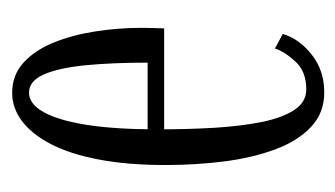

<svg xmlns="http://www.w3.org/2000/svg" viewBox="-144 -424 578 331"><g transform="rotate(-90 145.5 -259.0)"><path d="M151 10.5Q116 10.5 91.8 -12.2Q67.5 -35 53 -74Q38.5 -113 32.2 -162Q26 -211 26 -263Q26 -328.5 35.5 -378.2Q45 -428 62.2 -461Q79.5 -494 102 -510.8Q124.5 -527.5 150.5 -527.5Q181 -527.5 202.2 -508.2Q223.5 -489 236.8 -456.8Q250 -424.5 256.2 -385Q262.5 -345.5 262.5 -305Q262.5 -295 262.2 -285Q262 -275 261.5 -265.5H80.5V-294H202.5Q202.5 -355 198 -401Q193.5 -447 182.2 -472.8Q171 -498.5 150.5 -498.5Q131.5 -498.5 117.2 -473.2Q103 -448 95.2 -398.8Q87.5 -349.5 87.5 -277Q87.5 -225.5 90.2 -179.2Q93 -133 100.2 -97.2Q107.5 -61.5 121 -41Q134.5 -20.5 156.5 -20.5Q187 -20.5 204 -38.8Q221 -57 227 -74.5L252 -61Q243.5 -32.5 216.2 -11Q189 10.5 151 10.5Z"/></g></svg>

Font: Imbue 24pt Light
Style: Regular
Weight: 300
Designer: Tyler Finck
Foundry: Etcetera Type Company
Version: Version 1.102